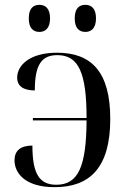

<svg xmlns="http://www.w3.org/2000/svg" viewBox="-20 -764 531 794"><path d="M333 -632C357 -632 377 -647 377 -688C377 -730 357 -744 333 -744C308 -744 289 -730 289 -688C289 -647 308 -632 333 -632ZM143 -632C167 -632 187 -647 187 -688C187 -730 167 -744 143 -744C118 -744 99 -730 99 -688C99 -647 118 -632 143 -632ZM206 10C350 10 436 -69 436 -272C436 -467 358 -546 216 -546C100 -546 51 -492 51 -443C51 -407 78 -390 124 -390C124 -495 151 -536 217 -536C305 -536 338 -463 338 -276H116V-266H338C337 -74 303 0 213 0C143 0 114 -45 114 -162C64 -162 40 -140 40 -101C40 -52 79 10 206 10Z"/></svg>

Font: Noto Serif Display
Style: Regular
Weight: 400
Designer: Monotype Design Team
Foundry: Monotype Imaging Inc.
Version: Version 2.009